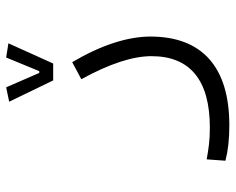

<svg xmlns="http://www.w3.org/2000/svg" viewBox="-91 -454 768 626"><g transform="rotate(-90 293.0 -141.0)"><path d="M197.8 222.7C387.7 222.7 486.8 133.8 486.8 -34.7C486.8 -108.9 458.5 -196.3 403.3 -289.6L347.7 -259.8C398.4 -168 422.9 -91.3 422.9 -31.2C422.9 96.2 342.8 159.2 189.9 159.2C147.9 159.2 123 155.3 86.4 148.9L82 210C116.2 218.8 152.3 222.7 197.8 222.7ZM343.8 -351.6H398.9L464.8 -497.6L418.5 -504.9L374 -397H368.2L321.3 -504.9L274.4 -495.1Z"/></g></svg>

Font: Cascadia Mono NF Light
Style: Regular
Weight: 300
Monospace: yes
Designer: Aaron Bell
Foundry: Saja Typeworks
Version: Version 2404.023